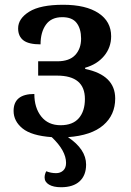

<svg xmlns="http://www.w3.org/2000/svg" viewBox="-20 -567 550 805"><path d="M167 177Q167 164 174 151Q194 159 215 159Q233 159 245 148Q257 137 257 116Q257 65 197 8Q112 2 74.5 -28.5Q37 -59 37 -102Q37 -173 124 -173Q124 -115 153 -78.5Q182 -42 234 -42Q285 -42 310.5 -71.5Q336 -101 336 -152Q336 -250 219 -250H140V-310H220Q271 -310 295.5 -336.5Q320 -363 320 -405Q320 -446 301.5 -470.5Q283 -495 241 -495Q195 -495 172.5 -463.5Q150 -432 150 -381Q100 -381 78 -398Q56 -415 56 -448Q56 -489 102.5 -518Q149 -547 245 -547Q340 -547 393 -512Q446 -477 446 -415Q446 -368 416.5 -332.5Q387 -297 337 -283V-278Q463 -252 463 -154Q463 -85 413 -42Q363 1 265 8Q341 59 341 123Q341 168 314 193Q287 218 236 218Q204 218 185.5 207Q167 196 167 177Z"/></svg>

Font: Noto Serif SemiBold
Style: Regular
Weight: 600
Designer: Monotype Design Team
Foundry: Monotype Imaging Inc.
Version: Version 1.001